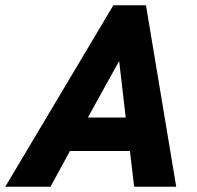

<svg xmlns="http://www.w3.org/2000/svg" viewBox="-80 -710 750 730"><path d="M-60 0 351 -690H475L590 0H430L414 -136H186L112 0ZM254 -263H398L373 -478Z"/></svg>

Font: Radio Canada
Style: Bold Italic
Weight: 700
Italic angle: -12°
Designer: Charles Daoud, Etienne Aubert Bonn, Alexandre Saumier Demers, Jacques Le Bailly
Foundry: Radio-Canada
Version: Version 2.104; ttfautohint (v1.8.4.7-5d5b);gftools[0.9.28.de